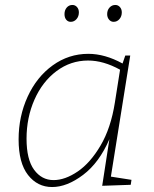

<svg xmlns="http://www.w3.org/2000/svg" viewBox="-20 -747 620 774"><path d="M427 -35 510 -22 507 -2 392 2 421 -186Q380 -91 315 -42Q250 7 190 7Q131 7 93 -41.5Q55 -90 55 -185Q55 -278 91.5 -357.5Q128 -437 192.5 -483.5Q257 -530 336 -530Q403 -530 474 -491L485 -523H505ZM443 -333 464 -466Q397 -503 335 -503Q265 -503 208 -460.5Q151 -418 119 -345.5Q87 -273 87 -188Q87 -104 117.5 -62.5Q148 -21 196 -21Q242 -21 293 -55.5Q344 -90 385.5 -160.5Q427 -231 443 -333ZM240 -690Q240 -706 249 -716.5Q258 -727 272 -727Q283 -727 290.5 -718.5Q298 -710 298 -697Q298 -681 288.5 -670Q279 -659 265 -659Q254 -659 247 -667.5Q240 -676 240 -690ZM412 -690Q412 -706 421.5 -716.5Q431 -727 445 -727Q456 -727 463.5 -718.5Q471 -710 471 -697Q471 -681 461.5 -670Q452 -659 438 -659Q427 -659 419.5 -668Q412 -677 412 -690Z"/></svg>

Font: Bitter Pro ExtraLight
Style: Italic
Weight: 275
Italic angle: -9°
Designer: Sol Matas, and Bitter project Authors
Foundry: Sol Matas
Version: Version 1.010